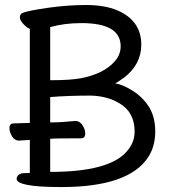

<svg xmlns="http://www.w3.org/2000/svg" viewBox="-20 -737 690 773"><path d="M189 -414.1Q263.2 -414.1 306.2 -422.1Q349.1 -430.2 384 -447Q418.9 -463.9 442.4 -490.5Q465.8 -517.1 465.8 -550.8Q465.8 -644 308.1 -644Q238.8 -644 182.1 -627.9V-414.1ZM182.1 -44.9Q418.9 -44.9 490.2 -127Q522 -163.1 522 -207Q522 -284.2 462.9 -319.8Q415 -350.1 346.2 -352.1Q252.9 -352.1 182.1 -346.2V-244.1Q223.1 -244.1 284.2 -250Q300.8 -250 312 -232.9Q323.2 -215.8 323.2 -200.2Q323.2 -180.2 306.2 -180.2Q196.8 -180.2 182.1 -178.2ZM227.1 16.1Q46.9 16.1 46.9 -17.1Q46.9 -25.9 54.9 -33Q63 -40 80.1 -40Q97.2 -40 100.1 -41V-173.8L56.2 -170.9Q39.1 -170.9 28.6 -188Q18.1 -205.1 18.1 -221.2Q18.1 -240.2 35.2 -240.2L100.1 -242.2V-621.1Q89.8 -624 75 -639.4Q60.1 -654.8 60.1 -667Q60.1 -680.2 70.8 -685.1Q97.2 -694.8 174.6 -705.8Q252 -716.8 326.2 -716.8Q400.9 -716.8 451.2 -695.8Q548.8 -654.8 548.8 -557.1Q548.8 -478 480 -424.8Q450.2 -403.8 443.8 -400.9Q469.2 -398.9 511.2 -373.5Q553.2 -348.1 579.1 -307.6Q605 -267.1 605 -208Q605 -147.9 577.1 -105Q499 16.1 227.1 16.1Z"/></svg>

Font: LXGW WenKai Screen
Style: Regular
Weight: 400
Designer: LXGW / Fontworks Inc.
Foundry: LXGW / Fontworks Inc.
Version: Version 1.510;January 18,2025